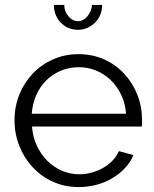

<svg xmlns="http://www.w3.org/2000/svg" viewBox="-20 -750 627 780"><path d="M300 10Q243 10 195.5 -11.5Q148 -33 113 -70.5Q78 -108 58.5 -157Q39 -206 39 -262Q39 -317 58.5 -365.5Q78 -414 112.5 -450.5Q147 -487 195 -508.5Q243 -530 299 -530Q356 -530 403.5 -508.5Q451 -487 485 -450Q519 -413 538 -365Q557 -317 557 -263Q557 -255 557 -247Q557 -239 556 -236H110Q113 -194 129.5 -158.5Q146 -123 172 -97Q198 -71 231.5 -56.5Q265 -42 303 -42Q328 -42 353 -49Q378 -56 399 -68Q420 -80 437 -97.5Q454 -115 463 -136L522 -120Q510 -91 488 -67.5Q466 -44 437 -26.5Q408 -9 373 0.5Q338 10 300 10ZM492 -288Q489 -330 472.5 -364.5Q456 -399 430.5 -424Q405 -449 371.5 -463Q338 -477 300 -477Q262 -477 228 -463Q194 -449 168.5 -424Q143 -399 127.5 -364Q112 -329 109 -288ZM297 -664Q318 -664 334.5 -683Q351 -702 354 -730H395Q395 -709 387.5 -690.5Q380 -672 366.5 -658.5Q353 -645 335 -637Q317 -629 297 -629Q255 -629 227 -658Q199 -687 199 -730H241Q241 -704 258 -684Q275 -664 297 -664Z"/></svg>

Font: Oxford Sans
Style: Regular
Weight: 400
Designer: Matt McInerney, Pablo Impallari, Rodrigo Fuenzalida
Foundry: Matt McInerney, Pablo Impallari, Rodrigo Fuenzalida
Version: Version 3.000g; ttfautohint (v1.5) -l 8 -r 28 -G 28 -x 14 -D